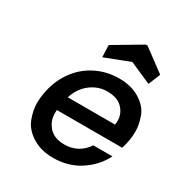

<svg xmlns="http://www.w3.org/2000/svg" viewBox="-186 -930 1009 1072"><g transform="rotate(30 318.0 -394.5)"><path d="M268 -615 265 -692 444 -798H454L597 -692L566 -615L427 -676ZM631 -289Q625 -258 617 -233H196Q195 -223 195 -213Q195 -161 229 -124Q263 -87 327 -87Q419 -87 471 -164H594Q556 -88 481.5 -39.5Q407 9 310 9Q231 9 175 -26.5Q119 -62 99.5 -114Q80 -166 80 -214Q80 -243 86 -276Q101 -361 146.5 -425.5Q192 -490 261 -525Q330 -560 411 -560Q489 -560 544 -526Q599 -492 617.5 -442Q636 -392 636 -347Q636 -319 631 -289ZM518 -325Q520 -338 520 -351Q520 -396 487 -430Q454 -464 389 -464Q330 -464 281.5 -426.5Q233 -389 213 -325Z"/></g></svg>

Font: Fz Poppins Med
Style: Italic
Weight: 500
Italic angle: -10°
Designer: Ninad Kale (Devanagari), Jonny Pinhorn (Latin)
Foundry: Indian Type Foundry
Version: Vit hóa bi Vntype.Com & FontZin.Com